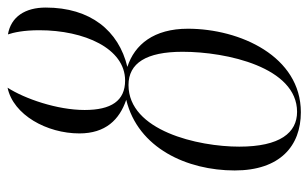

<svg xmlns="http://www.w3.org/2000/svg" viewBox="-174 -633 816 508"><g transform="rotate(-90 234.0 -379.0)"><path d="M191 9C339 9 412 -152 412 -290C412 -380 370 -431 311 -450C407 -473 468 -548 468 -666C468 -720 444 -758 397 -766C402 -751 408 -725 408 -683C408 -564 360 -456 275 -456C221 -456 197 -493 197 -563C197 -636 227 -722 256 -767C184 -752 135 -663 135 -577C135 -508 171 -471 224 -453C96 -422 37 -292 37 -166C37 -46 102 9 191 9ZM192 -1C137 -1 100 -46 100 -154C100 -263 142 -447 263 -447C321 -447 351 -400 351 -304C351 -187 310 -1 192 -1Z"/></g></svg>

Font: Noto Serif Display Condensed Light
Style: Italic
Weight: 300
Width: 3
Italic angle: -12°
Designer: Monotype Design Team
Foundry: Monotype Imaging Inc.
Version: Version 2.009